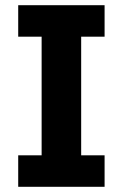

<svg xmlns="http://www.w3.org/2000/svg" viewBox="-20 -718 472 738"><path d="M50 0ZM50 0V-121H140V-577H50V-698H382V-577H292V-121H382V0Z"/></svg>

Font: Aneliza ExtraBold
Style: Regular
Weight: 800
Designer: Mike Abbink, Paul van der Laan, Pieter van Rosmalen
Foundry: Bold Monday
Version: Version 3.001;September 8, 2019;FontCreator 11.5.0.2425 64-b